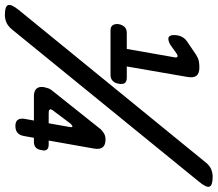

<svg xmlns="http://www.w3.org/2000/svg" viewBox="-150 -748 870 767"><g transform="rotate(90 284.5 -365.0)"><path d="M-39 50Q-73 50 -78 37.5Q-83 25 -59 -5L551 -753Q563 -768 577.5 -774Q592 -780 608 -780Q642 -780 647 -767.5Q652 -755 627 -725L18 23Q5 38 -9 44Q-23 50 -39 50ZM376 -27 383 -66H286Q264 -66 255 -77Q246 -88 250 -108Q252 -117 254.5 -124Q257 -131 262 -137L418 -333Q427 -342 436.5 -347Q446 -352 459 -352Q481 -352 490 -340.5Q499 -329 495 -306L463 -125H478Q494 -125 499.5 -117.5Q505 -110 501 -96Q499 -81 491 -73.5Q483 -66 468 -66H452L445 -27Q442 -9 432 -0.5Q422 8 405 8Q388 8 381 -0.5Q374 -9 376 -27ZM23 -372Q8 -372 2 -381Q-4 -390 -2 -405Q1 -420 9.5 -428.5Q18 -437 33 -437H97L130 -625Q132 -633 130.5 -636.5Q129 -640 126 -640Q124 -640 121 -639L114 -635L89 -617Q79 -609 70.5 -606Q62 -603 56 -603Q47 -603 43.5 -612.5Q40 -622 43 -641Q45 -652 51 -661.5Q57 -671 66 -677L119 -713Q133 -722 144.5 -724.5Q156 -727 171 -727Q195 -727 204 -715.5Q213 -704 209 -680L167 -437H212Q228 -437 233.5 -428.5Q239 -420 236 -405Q234 -390 225 -381Q216 -372 201 -372ZM394 -125 409 -210Q410 -216 409 -218Q408 -220 406 -220Q405 -220 403 -218.5Q401 -217 396 -213L345 -145Q342 -142 340.5 -138.5Q339 -135 338 -133Q338 -129 341.5 -127Q345 -125 353 -125Z"/></g></svg>

Font: Maple Mono SemiBold
Style: Italic
Weight: 600
Italic angle: -10°
Monospace: yes
Designer: subframe7536
Version: Version 7.000